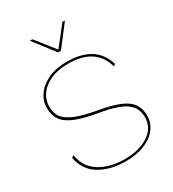

<svg xmlns="http://www.w3.org/2000/svg" viewBox="-211 -1001 1017 1127"><g transform="rotate(-30 297.0 -437.5)"><path d="M536 -517 523 -507Q484 -656 295 -656Q230 -656 180 -634.5Q130 -613 103 -575.5Q76 -538 76 -492Q76 -448 98 -418.5Q120 -389 172 -368Q224 -347 316 -331Q401 -316 452 -294.5Q503 -273 525.5 -240.5Q548 -208 548 -160Q548 -111 517.5 -72Q487 -33 433 -11.5Q379 10 309 10Q201 10 129.5 -34Q58 -78 42 -166L57 -174Q70 -90 138.5 -47Q207 -4 309 -4Q405 -4 468.5 -45.5Q532 -87 532 -160Q532 -223 482.5 -259Q433 -295 313 -315Q217 -331 162 -353.5Q107 -376 83.5 -409Q60 -442 60 -492Q60 -540 88.5 -580.5Q117 -621 170.5 -645.5Q224 -670 295 -670Q491 -670 536 -517ZM300 -743H280L171 -885H188L290 -756L392 -885H409Z"/></g></svg>

Font: Work Sans Thin
Style: Regular
Weight: 260
Designer: Wei Huang
Foundry: Wei Huang
Version: Version 1.500